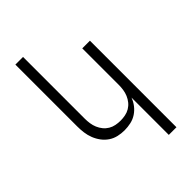

<svg xmlns="http://www.w3.org/2000/svg" viewBox="-276 -836 1153 1153"><g transform="rotate(-45 300.0 -260.0)"><path d="M444 215V-102Q435 -77 418.5 -55.5Q402 -34 379.5 -19Q357 -4 330 2Q303 8 276 8Q249 8 222.5 2Q196 -4 173.5 -19Q151 -34 134.5 -56Q118 -78 108 -103.5Q98 -129 94.5 -156Q91 -183 91 -210V-735H156V-210Q156 -190 159 -169.5Q162 -149 170 -130Q178 -111 191 -95Q204 -79 221.5 -68.5Q239 -58 259.5 -54Q280 -50 300 -50Q320 -50 340.5 -54Q361 -58 378.5 -68.5Q396 -79 409 -95Q422 -111 430 -130Q438 -149 441 -169.5Q444 -190 444 -210V-520H509V215Z"/></g></svg>

Font: Iosevka Light Extended
Style: Regular
Weight: 300
Width: 7
Monospace: yes
Designer: Belleve Invis
Foundry: Belleve Invis
Version: Version 32.5.0; ttfautohint (v1.8.4)